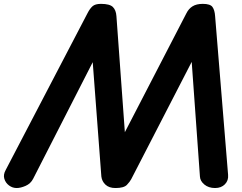

<svg xmlns="http://www.w3.org/2000/svg" viewBox="-40 -948 1219 968"><path d="M44 0Q23 0 5.5 -13Q-12 -26 -18.2 -46.8Q-24.5 -67.5 -11 -91.5L401.5 -882Q413 -904.5 426.5 -916.5Q440 -928.5 469 -928.5Q513 -928.5 529 -912.8Q545 -897 547 -866.5L589.5 -281.5L899.5 -880.5Q911 -904 930.8 -916.2Q950.5 -928.5 982.5 -928.5Q1020 -928.5 1031.2 -912.8Q1042.5 -897 1044.5 -866.5L1110 -66Q1112.5 -38 1094 -19Q1075.5 0 1044.5 0Q1011.5 0 990.2 -17.8Q969 -35.5 968 -58L926.5 -636L621.5 -44.5Q615 -32 599.8 -16Q584.5 0 542 0Q510 0 492 -16.8Q474 -33.5 471 -58L427.5 -634.5L127 -46.5Q114.5 -22 89.2 -11Q64 0 44 0Z"/></svg>

Font: Edu VIC WA NT Hand Pre
Style: Regular
Weight: 400
Designer: Tina and Corey Anderson, Eben Sorkin, Mirko Velimirovic
Foundry: Google for Education
Version: Version 1.000